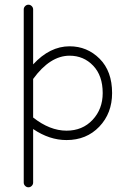

<svg xmlns="http://www.w3.org/2000/svg" viewBox="-20 -591 548 817"><path d="M81 186V-551Q81 -559 87 -565Q93 -571 101 -571Q109 -571 115 -565Q121 -559 121 -551V-317Q192 -394 276 -394Q351 -394 404 -341Q457 -288 457 -195Q457 -109 402.5 -52Q348 5 263 5Q190 5 121 -42V186Q121 194 115 200Q109 206 101 206Q93 206 87 200Q81 194 81 186ZM276 -354Q193 -354 121 -255V-91Q192 -35 263 -35Q331 -35 374 -81Q417 -127 417 -195Q417 -269 376.5 -311.5Q336 -354 276 -354Z"/></svg>

Font: Hoogli Light
Style: Regular
Weight: 300
Designer: Anand Singh Naorem
Foundry: Brand New Type
Version: Version 1.00 b007